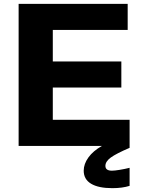

<svg xmlns="http://www.w3.org/2000/svg" viewBox="-20 -760 738 1000"><path d="M77 -740H645V-604H255V-440H612V-304H255V-136H655V10Q585 40 557 60.5Q529 81 529 104Q529 129 563 129Q577 129 604 124.5Q631 120 655 114V208Q617 220 565 220Q493 220 454.5 197Q416 174 416 129Q416 94 440.5 60Q465 26 511 0H77Z"/></svg>

Font: Encode Sans Wide
Style: Bold
Weight: 700
Designer: Pablo Impallari, Andres Torresi
Foundry: Pablo Impallari, Andres Torresi
Version: Version 1.000; ttfautohint (v1.00) -l 8 -r 50 -G 200 -x 14 -